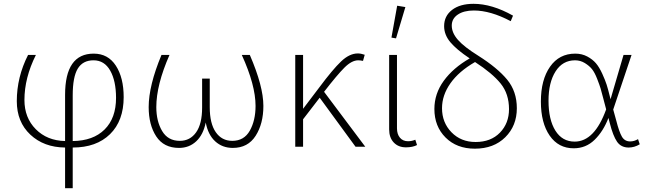

<svg xmlns="http://www.w3.org/2000/svg" viewBox="-20 -769 3393 1006"><path d="M628 -260Q628 -136 556.5 -66Q485 4 361 4V217H321V4Q210 3 139 -63.5Q68 -130 68 -239Q68 -365 127 -481H168Q108 -361 108 -245Q108 -152 167.5 -92Q227 -32 321 -30V-272Q321 -488 471 -488Q546 -488 587 -425Q628 -362 628 -260ZM361 -269V-30Q468 -31 528 -90.5Q588 -150 588 -256Q588 -345 557.5 -399Q527 -453 470 -453Q414 -453 387.5 -409.5Q361 -366 361 -269Z M1039 -357H1079V-207Q1079 -122 1110.5 -76.5Q1142 -31 1197 -31Q1259 -31 1289 -84.5Q1319 -138 1319 -214Q1319 -323 1247 -481H1289Q1360 -317 1360 -214Q1360 -121 1319.5 -57.5Q1279 6 1200 6Q1145 6 1107.5 -28.5Q1070 -63 1058 -127Q1045 -63 1008 -28.5Q971 6 918 6Q838 6 798.5 -54.5Q759 -115 759 -208Q759 -320 826 -481H868Q799 -324 799 -208Q799 -134 829.5 -82.5Q860 -31 922 -31Q976 -31 1007.5 -75.5Q1039 -120 1039 -205Z M1527 0V-481H1568V-199L1653 -311Q1723 -405 1767 -447Q1811 -489 1855 -489Q1871 -489 1891 -482L1882 -450Q1867 -453 1857 -453Q1823 -453 1784.5 -414.5Q1746 -376 1678 -288L1894 0H1843L1655 -257L1568 -144V0Z M2055 -568 2031 -572 2061 -739 2104 -732ZM2107 3Q2067 3 2043 -22.5Q2019 -48 2019 -91V-481H2060V-97Q2060 -66 2075.5 -47.5Q2091 -29 2118 -29Q2138 -29 2156 -37L2165 -9Q2142 3 2107 3Z M2668 -687 2656 -658Q2550 -714 2463 -714Q2410 -714 2378.5 -692.5Q2347 -671 2347 -635Q2347 -597 2379.5 -560Q2412 -523 2486 -477Q2587 -413 2637.5 -351.5Q2688 -290 2688 -202Q2688 -110 2627.5 -50Q2567 10 2468 10Q2373 10 2314.5 -48.5Q2256 -107 2256 -198Q2256 -278 2305 -345.5Q2354 -413 2441 -463Q2372 -509 2339.5 -548Q2307 -587 2307 -632Q2307 -685 2348.5 -717Q2390 -749 2461 -749Q2558 -749 2668 -687ZM2296 -202Q2296 -127 2345.5 -76Q2395 -25 2472 -25Q2552 -25 2599.5 -74Q2647 -123 2647 -197Q2647 -277 2603.5 -331Q2560 -385 2469 -444Q2384 -395 2340 -332.5Q2296 -270 2296 -202Z M2986 8Q2906 8 2860 -58.5Q2814 -125 2814 -237Q2814 -351 2862 -419.5Q2910 -488 2994 -488Q3029 -488 3057 -473Q3085 -458 3102.5 -437.5Q3120 -417 3135.5 -383Q3151 -349 3158.5 -325.5Q3166 -302 3175 -265L3179 -249L3247 -481H3289L3193 -195L3209 -137Q3224 -78 3238.5 -53Q3253 -28 3282 -28Q3303 -28 3323 -40L3332 -13Q3304 4 3274 4Q3234 4 3213 -26.5Q3192 -57 3175 -124L3168 -151Q3141 -81 3095.5 -36.5Q3050 8 2986 8ZM2854 -241Q2854 -142 2890 -84.5Q2926 -27 2991 -27Q3095 -27 3156 -196L3141 -253Q3132 -288 3127 -305Q3122 -322 3109 -355.5Q3096 -389 3082 -406.5Q3068 -424 3044.5 -438.5Q3021 -453 2993 -453Q2928 -453 2891 -395Q2854 -337 2854 -241Z"/></svg>

Font: Cantarell Light
Style: Regular
Weight: 300
Designer: Dave Crossland, Nikolaus Waxweiler, Florian Fecher, Jacques Le Bailly, Eben Sorkin, Alexei Vanyashin, Alexios Zavras, Em
Version: Version 0.303